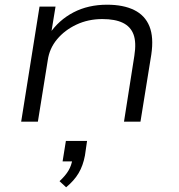

<svg xmlns="http://www.w3.org/2000/svg" viewBox="-20 -517 762 816"><path d="M70 0 148 -489H216L197 -373H190Q230 -432 292.5 -464.5Q355 -497 435 -497Q504 -497 550 -474.5Q596 -452 615 -405.5Q634 -359 623 -285L577 0H507L551 -280Q560 -337 547.5 -370.5Q535 -404 502 -420Q469 -436 415 -436Q355 -436 305 -412.5Q255 -389 222.5 -350Q190 -311 183 -261L141 0ZM261 279 233 253Q258 230 271 208Q284 186 288 159L302 169H246L260 82H350L341 144Q333 187 314 219Q295 251 261 279Z"/></svg>

Font: Nunito Sans 10pt Expanded Light
Style: Italic
Weight: 300
Width: 7
Italic angle: -9°
Designer: Vernon Adams
Foundry: Vernon Adams
Version: Version 3.101;gftools[0.9.27]